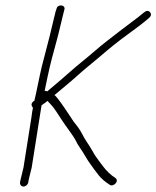

<svg xmlns="http://www.w3.org/2000/svg" viewBox="-20 -675 572 702"><path d="M186.8 -643 183.3 -633C179.5 -618.3 175.5 -601.7 171.2 -583C159.1 -529.5 146.2 -485.7 132.9 -432C125.1 -400.6 113.1 -336.5 105.5 -306H104.5C93.8 -298.9 92.5 -290.5 100.5 -281C98.2 -270.3 96.4 -259 95.1 -247L65.8 -62L54.2 -14L53.3 -8C52 -0.1 58 7 65.9 7C73.8 7 82 -0.1 83.3 -8L84.2 -14C84.9 -18 86 -23 87.6 -29L95.8 -62L131.9 -290C146.2 -299.9 153.3 -305.2 153.5 -306C154 -305.3 157.5 -301.7 164 -295.1C177.5 -281.4 194.3 -254.5 205.1 -237.5C219 -215.6 247.9 -178.9 255.9 -162.8C261.4 -151.6 267.1 -141.8 273.1 -133.5C286.3 -115.2 297.4 -92.3 311.6 -73.4C335.6 -41.4 345 -22.2 381.8 1C394.5 9.4 418.4 -13.5 401 -25C384.8 -35.2 370 -49.2 356.6 -67C348.4 -78 348.4 -78 340.1 -89C328.3 -104.7 325.9 -108.9 316 -126.5C304.3 -147.5 292.9 -160.2 280.7 -184.5C273.9 -198.2 263.5 -213.3 249.4 -230C246.5 -234.2 187.1 -327 178.8 -327C197.2 -342.9 240.3 -377.6 260.8 -396.5C289.3 -422.7 314.5 -441.6 342.8 -466C381.7 -499.6 416.8 -527.6 448.1 -550C479.4 -572.4 504.8 -592.1 524.5 -609C533 -616.3 534.3 -623.5 528.4 -630.5C522.5 -637.5 514.5 -636.7 504.5 -628C494.4 -619.3 481 -608.8 464.2 -596.4C429.5 -570.9 404.9 -551 370.5 -524.6C338.6 -500.1 315.2 -477.8 285.4 -454C242.5 -419.8 218 -394.9 165.8 -352L153 -341C152.4 -341.7 149.2 -342.3 143.3 -343C145.8 -354.3 149.4 -371.8 154.2 -395.4C162.6 -436.6 177.4 -491.4 187.5 -527.5C195.6 -556 205.1 -601.2 212.6 -629L215.2 -639C221.6 -658.6 189.7 -661 186.8 -643Z"/></svg>

Font: MewTooHand
Style: Ita
Weight: 400
Designer: Mew Too, Robert Jablonski
Version: Version 0.77